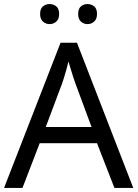

<svg xmlns="http://www.w3.org/2000/svg" viewBox="-20 -928 679 948"><path d="M545 0 459 -221H176L91 0H0L279 -717H360L638 0ZM352 -517Q349 -525 342 -546Q335 -567 328.5 -589.5Q322 -612 318 -624Q313 -604 307.5 -583.5Q302 -563 296.5 -546Q291 -529 287 -517L206 -301H432ZM178 -859Q178 -885 192 -896.5Q206 -908 225 -908Q244 -908 258 -896.5Q272 -885 272 -859Q272 -834 258 -821.5Q244 -809 225 -809Q206 -809 192 -821.5Q178 -834 178 -859ZM366 -859Q366 -885 379.5 -896.5Q393 -908 412 -908Q431 -908 445 -896.5Q459 -885 459 -859Q459 -834 445 -821.5Q431 -809 412 -809Q393 -809 379.5 -821.5Q366 -834 366 -859Z"/></svg>

Font: Noto Sans Cherokee
Style: Regular
Weight: 400
Designer: Monotype Design Team
Foundry: Monotype Imaging Inc.
Version: Version 2.001